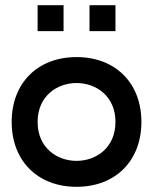

<svg xmlns="http://www.w3.org/2000/svg" viewBox="-20 -720 590 740"><path d="M275 0C425 0 525 -100 525 -250C525 -400 425 -500 275 -500C125 -500 25 -400 25 -250C25 -100 125 0 275 0ZM125 -250C125 -350 200 -400 275 -400C350 -400 425 -350 425 -250C425 -150 350 -100 275 -100C200 -100 125 -150 125 -250ZM125 -600H225V-700H125ZM325 -600H425V-700H325Z"/></svg>

Font: LS-VG5000
Style: Regular
Weight: 400
Designer: Justin Bihan, 2021
Foundry: Justin Bihan, 2021
Version: Version 1.000;Glyphs 3.1.2 (3151)